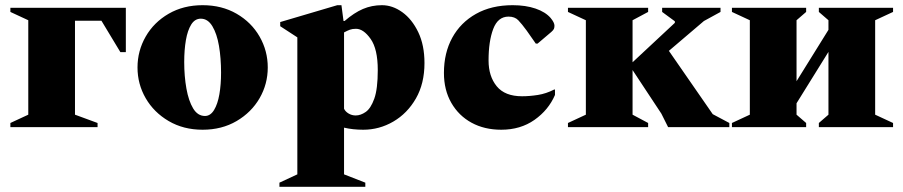

<svg xmlns="http://www.w3.org/2000/svg" viewBox="-20 -490 3482 740"><path d="M89 -412 20 -444V-460H465V-289H444L371 -410H269V-48L356 -16V0H20V-16L89 -48Z M761 10Q687 10 630 -23.5Q573 -57 541.5 -111.5Q510 -166 510 -230Q510 -294 541.5 -349Q573 -404 630 -437Q687 -470 761 -470Q835 -470 892 -437Q949 -404 980.5 -349Q1012 -294 1012 -230Q1012 -166 980.5 -111.5Q949 -57 892 -23.5Q835 10 761 10ZM770 -43Q791 -43 805 -66Q819 -89 825.5 -126.5Q832 -164 832 -210Q832 -266 824 -313Q816 -360 798.5 -389Q781 -418 754 -418Q731 -418 717 -395.5Q703 -373 696.5 -335.5Q690 -298 690 -251Q690 -196 698.5 -148.5Q707 -101 724.5 -72Q742 -43 770 -43Z M1057 230V214L1126 182V-346L1060 -389V-405L1280 -470H1296L1304 -409H1308Q1345 -441 1379 -455.5Q1413 -470 1452 -470Q1493 -470 1530.5 -443Q1568 -416 1592 -366Q1616 -316 1616 -247Q1616 -168 1583 -110.5Q1550 -53 1496 -21.5Q1442 10 1380 10Q1360 10 1341.5 8Q1323 6 1306 2V182L1388 214V230ZM1352 -379Q1338 -379 1328.5 -375.5Q1319 -372 1306 -365V-71Q1311 -60 1323.5 -52.5Q1336 -45 1351 -45Q1370 -45 1389.5 -58.5Q1409 -72 1422.5 -109.5Q1436 -147 1436 -220Q1436 -301 1408.5 -340Q1381 -379 1352 -379Z M1912 10Q1847 10 1797.5 -17Q1748 -44 1719.5 -93.5Q1691 -143 1691 -209Q1691 -286 1723 -344.5Q1755 -403 1814.5 -436.5Q1874 -470 1956 -470Q2006 -470 2044 -457Q2082 -444 2102 -421Q2117 -403 2117 -391Q2117 -384 2115 -379Q2113 -374 2105 -367L2052 -322H2045L2010 -372Q1991 -398 1977.5 -412Q1964 -426 1940 -426Q1899 -426 1881 -378.5Q1863 -331 1863 -257Q1863 -196 1894.5 -157.5Q1926 -119 1992 -119Q2021 -119 2053 -124Q2085 -129 2116 -145H2119V-124Q2094 -66 2040 -28Q1986 10 1912 10Z M2555 0 2529 -52 2418 -220V-48L2478 -16V0H2169V-16L2238 -48V-412L2169 -444V-460H2478V-444L2418 -412V-250L2581 -402V-408L2532 -444V-460H2757V-444L2693 -409L2558 -294L2727 -50L2791 -16V0Z M2870 -412 2801 -444V-460H3087V-444L3050 -412V-177L3173 -375V-412L3136 -444V-460H3422V-444L3353 -412V-48L3422 -16V0H3136V-16L3173 -48V-290L3050 -92V-48L3087 -16V0H2801V-16L2870 -48Z"/></svg>

Font: Spectral ExtraBold
Style: Regular
Weight: 800
Designer: Jean-Baptiste Levee
Foundry: Production Type
Version: Version 2.001